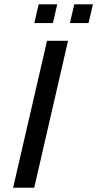

<svg xmlns="http://www.w3.org/2000/svg" viewBox="-20 -881 456 901"><path d="M141.1 -772.9 161.6 -860.8H248.5L228.5 -772.9ZM308.1 -772.9 328.6 -860.8H416L395.5 -772.9ZM41.5 0 200.7 -689.5H299.3L140.6 0Z"/></svg>

Font: HK Grotesk Medium Italic
Style: Regular
Weight: 500
Italic angle: -13°
Designer: Alfredo Marco Pradil and Stefan Peev
Foundry: Hanken Design Co.
Version: Version 1.000;PS 001.000;hotconv 1.0.88;makeotf.lib2.5.64775